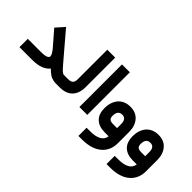

<svg xmlns="http://www.w3.org/2000/svg" viewBox="-50 -1249 2075 2075"><g transform="rotate(45 987.5 -211.5)"><path d="M590.3 0H582.5Q563 0 545.2 -4.2Q527.3 -8.3 513.4 -14.4Q499.5 -20.5 484.4 -31.2Q469.2 -42 458.3 -51.8Q447.3 -61.5 432.6 -76.2Q404.3 -39.6 352.3 -19.8Q300.3 0 226.6 0H48.8H29.3V-19.5V-107.4V-127H48.8H227.1Q260.3 -127 283.2 -130.6Q306.2 -134.3 317.1 -140.6Q328.1 -147 332.3 -153.1Q336.4 -159.2 336.4 -166Q336.4 -178.7 325.4 -199.2Q314.5 -219.7 293.9 -244.1L157.2 -401.9L146 -414.6L157.2 -427.7L216.3 -494.1L231.4 -510.7L245.6 -493.7L463.4 -237.8Q499 -196.3 519 -173.8Q539.1 -151.4 552.2 -140.9Q565.4 -130.4 570.8 -128.7Q576.2 -127 585.9 -127H590.3Q595.7 -127 599.1 -106.4Q602.5 -85.9 602.5 -66.9V-61.5Q602.5 -41.5 599.4 -20.8Q596.2 0 590.3 0Z M585.4 -127H645Q685.5 -127 702.9 -144Q720.2 -161.1 720.2 -200.7V-631.8V-651.4H739.7H821.3H840.8V-631.8V-201.2Q840.8 -104.5 790.3 -52.2Q739.7 0 644.5 0H585.4Q579.6 0 576.4 -20.8Q573.2 -41.5 573.2 -61.5V-66.9Q573.2 -85.9 576.7 -106.4Q580.1 -127 585.4 -127Z M964.4 -651.4H1045.4H1064.9V-631.8V-20V-0.5H1045.4H964.4H944.8V-20V-631.8V-651.4Z M1515.6 -189.5V-19.5Q1515.6 95.7 1436 161.9Q1356.4 228 1213.9 228H1177.7H1158.2V208.5V122.6V103H1177.7H1210.9Q1377.9 103 1392.1 0H1334Q1242.2 0 1193.4 -47.6Q1144.5 -95.2 1144.5 -185.1Q1144.5 -229 1156.5 -266.4Q1168.5 -303.7 1191.7 -332.3Q1214.8 -360.8 1251.2 -377Q1287.6 -393.1 1333.5 -393.1Q1418.9 -393.1 1467.3 -337.2Q1515.6 -281.2 1515.6 -189.5ZM1265.1 -187Q1265.1 -154.8 1280.5 -140.9Q1295.9 -127 1333.5 -127H1394V-189.9Q1394 -270 1331.5 -270Q1265.1 -270 1265.1 -187Z M1945.3 -189.5V-19.5Q1945.3 95.7 1865.7 161.9Q1786.1 228 1643.6 228H1607.4H1587.9V208.5V122.6V103H1607.4H1640.6Q1807.6 103 1821.8 0H1763.7Q1671.9 0 1623 -47.6Q1574.2 -95.2 1574.2 -185.1Q1574.2 -229 1586.2 -266.4Q1598.1 -303.7 1621.3 -332.3Q1644.5 -360.8 1680.9 -377Q1717.3 -393.1 1763.2 -393.1Q1848.6 -393.1 1897 -337.2Q1945.3 -281.2 1945.3 -189.5ZM1694.8 -187Q1694.8 -154.8 1710.2 -140.9Q1725.6 -127 1763.2 -127H1823.7V-189.9Q1823.7 -270 1761.2 -270Q1694.8 -270 1694.8 -187Z"/></g></svg>

Font: Shabnam FD
Style: Bold
Weight: 700
Foundry: DejaVu fonts team - Redesigned by Saber Rastikerdar - Based on Vazir font
Version: Version 5.00;October 20, 2019;FontCreator 12.0.0.2547 64-bit